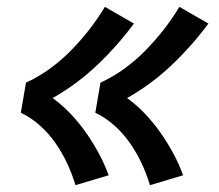

<svg xmlns="http://www.w3.org/2000/svg" viewBox="-20 -626 640 562"><path d="M419 -84Q409 -117 394.5 -148Q380 -179 360.5 -207Q341 -235 315.5 -258Q290 -281 259 -296L274 -384Q311 -401 344 -425Q377 -449 405.5 -478Q434 -507 459 -539Q484 -571 505 -606L590 -557Q542 -492 482.5 -435.5Q423 -379 352 -339Q381 -318 405 -292.5Q429 -267 449.5 -238Q470 -209 487 -177.5Q504 -146 516 -113ZM201 -84Q191 -117 176.5 -148Q162 -179 142.5 -207Q123 -235 97.5 -258Q72 -281 41 -296L56 -384Q93 -401 126 -425Q159 -449 187.5 -478Q216 -507 241 -539Q266 -571 287 -606L372 -557Q324 -492 264.5 -435.5Q205 -379 134 -339Q163 -318 187 -292.5Q211 -267 231.5 -238Q252 -209 269 -177.5Q286 -146 298 -113Z"/></svg>

Font: Zed Sans Extended
Style: Bold Italic
Weight: 700
Width: 7
Italic angle: -9°
Designer: Belleve Invis
Foundry: Belleve Invis
Version: Version 1.0.0; ttfautohint (v1.8.4)